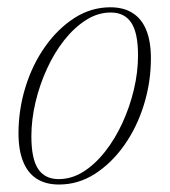

<svg xmlns="http://www.w3.org/2000/svg" viewBox="-20 -484 454 514"><path d="M275.5 -464.5Q311 -464.5 335.2 -449Q359.5 -433.5 371.8 -403Q384 -372.5 384 -328Q384 -264 365.2 -203.5Q346.5 -143 312.5 -95Q278.5 -47 234 -18.5Q189.5 10 138 10Q102.5 10 78.2 -5.5Q54 -21 41.8 -51.8Q29.5 -82.5 29.5 -127Q29.5 -190.5 48.2 -251Q67 -311.5 101 -359.5Q135 -407.5 179.5 -436Q224 -464.5 275.5 -464.5ZM137 -4.5Q171.5 -4.5 203 -24.2Q234.5 -44 261.2 -78Q288 -112 307.8 -155Q327.5 -198 338.5 -244.5Q349.5 -291 349.5 -335.5Q349.5 -396.5 331.2 -423.5Q313 -450.5 276.5 -450.5Q242 -450.5 210.5 -430.5Q179 -410.5 152.2 -376.8Q125.5 -343 105.8 -300Q86 -257 75 -210.2Q64 -163.5 64 -119Q64 -58.5 82.2 -31.5Q100.5 -4.5 137 -4.5Z"/></svg>

Font: Newsreader 36pt ExtraLight
Style: Italic
Weight: 250
Italic angle: -17°
Designer: Hugues Gentile
Foundry: Production Type
Version: Version 1.003